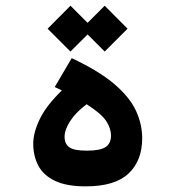

<svg xmlns="http://www.w3.org/2000/svg" viewBox="-20 -661 626 685"><path d="M285.6 3.9Q217.3 3.9 176 -15.9Q134.8 -35.6 116.7 -70.1Q98.6 -104.5 98.6 -148.4Q98.6 -187.5 121.6 -235.6Q144.5 -283.7 200.7 -338.4Q188.5 -344.2 175.3 -350.6L235.8 -453.6Q333.5 -407.7 388.2 -360.8Q442.9 -314 465.1 -265.9Q487.3 -217.8 487.3 -167.5Q487.3 -87.9 438.7 -42Q390.1 3.9 285.6 3.9ZM289.1 -289.1Q250 -259.8 230.2 -228.8Q210.4 -197.8 210.4 -173.3Q210.4 -147.9 227.1 -135.7Q243.7 -123.5 289.6 -123.5Q337.9 -123.5 356.9 -136.5Q376 -149.4 376 -177.2Q376 -203.1 358.9 -229.2Q341.8 -255.4 289.1 -289.1ZM353.5 -477.1 292.5 -538.1 231.4 -477.1 149.9 -558.6 231.4 -640.6 292.5 -579.6 353.5 -640.6 435.1 -558.6Z"/></svg>

Font: Cascadia Mono NF SemiBold
Style: Regular
Weight: 600
Monospace: yes
Designer: Aaron Bell
Foundry: Saja Typeworks
Version: Version 2404.023; ttfautohint (v1.8.4)